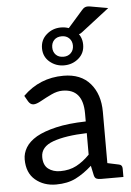

<svg xmlns="http://www.w3.org/2000/svg" viewBox="-58 -884 635 934"><g transform="rotate(-5 260.0 -416.5)"><path d="M178 8Q118 8 77 -26.5Q36 -61 36 -127Q36 -157 52.5 -184.5Q69 -212 106 -234Q143 -255 202.5 -269Q262 -283 348 -285V-324Q348 -444 248 -444Q222 -444 193.5 -430.5Q165 -417 141 -403.5Q117 -390 103 -390Q94 -390 87.5 -395Q81 -400 77 -407L61 -435Q143 -516 259 -516Q344 -516 389.5 -463Q435 -410 435 -324V-74L491 -62Q507 -59 507 -41V0H396Q383 0 375 -4Q367 -8 364 -21L354 -68Q314 -32 274 -12Q234 8 178 8ZM204 -55Q249 -55 283 -73Q317 -91 348 -123V-228Q244 -225 183 -203Q122 -181 122 -131Q122 -91 145.5 -73Q169 -55 204 -55ZM267 -566Q227 -566 197 -591.5Q167 -617 167 -658Q167 -699 197 -725Q227 -751 267 -751Q308 -751 338 -725.5Q368 -700 368 -658Q368 -617 338 -591.5Q308 -566 267 -566ZM268 -608Q290 -608 304 -622Q318 -636 318 -658Q318 -680 304 -694Q290 -708 268 -708Q244 -708 230.5 -694Q217 -680 217 -658Q217 -636 230.5 -622Q244 -608 268 -608ZM283 -719 377 -826Q385 -836 394.5 -839.5Q404 -843 420 -840L505 -825L368 -719Q354 -707 335 -710Z"/></g></svg>

Font: Aleo
Style: Regular
Weight: 400
Designer: Alessio Laiso
Foundry: Alessio Laiso
Version: Version 2.001; ttfautohint (v1.8.4.7-5d5b);gftools[0.9.29]